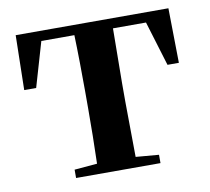

<svg xmlns="http://www.w3.org/2000/svg" viewBox="-65 -609 746 681"><g transform="rotate(-10 308.0 -268.0)"><path d="M237 0H460V-30L377 -37L375 -235V-301L377 -500H496L545 -339H586L583 -536H33L29 -339H72L119 -500H238C240 -443 241 -357 241 -301V-235C241 -179 240 -95 238 -37L156 -30V0Z"/></g></svg>

Font: Noto Serif JP
Style: Bold
Weight: 700
Designer: Ryoko NISHIZUKA 西塚涼子 (kana & ideographs); Frank Grießhammer (Latin, Greek & Cyrillic); Wenlong ZHANG 张文龙 (bopomofo); San
Foundry: Adobe
Version: Version 2.001;hotconv 1.1.0;makeotfexe 2.6.0